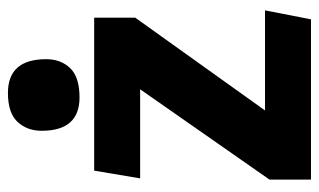

<svg xmlns="http://www.w3.org/2000/svg" viewBox="-176 -608 785 472"><g transform="rotate(-90 216.0 -372.5)"><path d="M408 -533V-432L180 -113H426L404 0H10V-102L232 -420H13L32 -533ZM212 -569Q130 -569 130 -662Q130 -698 152 -721.5Q174 -745 223 -745Q306 -745 306 -651Q306 -615 284 -592Q262 -569 212 -569Z"/></g></svg>

Font: Magra
Style: Bold
Weight: 600
Designer: Viviana Monsalve
Foundry: Viviana Monsalve
Version: Version 1.001